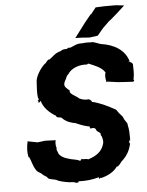

<svg xmlns="http://www.w3.org/2000/svg" viewBox="-60 -954 778 1015"><g transform="rotate(-5 328.5 -446.0)"><path d="M344 -112 337 -106C336 -100 337 -103 331 -103C316 -112 287 -113 280 -117C257 -122 229 -134 221 -154C222 -160 211 -169 216 -180C210 -195 212 -211 214 -224C214 -224 212 -224 211 -222L159 -224L118 -219L66 -229C59 -198 58 -171 63 -149C64 -147 63 -146 64 -145C68 -143 67 -152 66 -147C79 -121 80 -100 97 -74C102 -64 113 -61 125 -52C129 -47 138 -40 152 -32C157 -18 173 -20 199 -13C211 -4 246 3 268 6C287 6 297 8 304 13C307 8 320 16 315 5C357 7 388 3 425 -7C424 4 426 2 426 2C439 -10 437 2 434 -1C475 -11 506 -29 523 -54C536 -55 541 -68 552 -80C584 -108 597 -137 605 -170C598 -173 602 -177 601 -186C601 -186 615 -192 603 -183C603 -194 607 -190 607 -190C606 -224 608 -238 600 -273C604 -276 586 -294 582 -306C581 -317 563 -329 552 -347C550 -352 544 -358 542 -357C508 -377 459 -400 423 -407C421 -415 421 -411 412 -421C406 -417 408 -424 406 -423C389 -418 367 -426 356 -432C350 -442 302 -460 312 -476C289 -497 276 -503 293 -534C298 -538 300 -557 310 -562C330 -595 374 -610 416 -606C416 -606 414 -610 423 -610C458 -595 490 -584 508 -556C503 -543 504 -522 508 -512C507 -508 503 -502 511 -507L569 -499L600 -497L650 -494C659 -503 656 -506 652 -503C660 -543 656 -558 656 -590C649 -588 654 -593 655 -589C652 -596 641 -599 639 -602C644 -596 643 -609 635 -598C637 -613 640 -601 641 -601C623 -666 565 -698 495 -708C473 -715 456 -724 446 -721C420 -723 410 -721 397 -720C369 -722 353 -709 333 -702C329 -705 317 -701 317 -700C322 -705 316 -710 319 -698C308 -696 295 -700 282 -689C249 -681 238 -662 219 -650C208 -653 199 -630 192 -629C167 -607 141 -564 141 -537C140 -503 136 -484 141 -450C147 -446 139 -451 142 -453C146 -441 147 -449 137 -438C144 -442 140 -435 141 -428C149 -426 146 -431 154 -436C161 -401 197 -367 227 -351C230 -336 249 -343 256 -337C278 -313 310 -305 326 -303C357 -289 381 -281 399 -279C398 -272 403 -274 402 -267C421 -272 431 -267 433 -255C445 -240 457 -244 454 -228C463 -219 466 -192 463 -184C452 -139 418 -119 377 -106C364 -113 352 -105 344 -112ZM486 -903 460 -870 455 -867 423 -828 365 -751 399 -750 440 -747 484 -753 516 -791 552 -826 556 -828C584 -852 611 -875 637 -900L594 -905H533Z"/></g></svg>

Font: Asimov Print
Style: DIt
Weight: 250
Width: 0
Designer: Google
Version: Version 2.000980: 2014